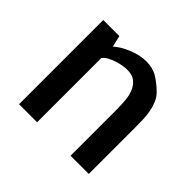

<svg xmlns="http://www.w3.org/2000/svg" viewBox="-135 -723 888 888"><g transform="rotate(45 309.5 -278.5)"><path d="M540 0H420.9V-299.8Q420.9 -333 418 -363.3Q415 -393.6 404.3 -417Q393.6 -440.4 375 -453.6Q356.4 -466.8 323.2 -466.8Q312.5 -466.8 295.4 -463.9Q278.3 -460.9 260.3 -455.1Q242.2 -449.2 226.1 -440.4Q210 -431.6 202.1 -419.9V-414.1V-412.1V-195.3V-193.4V0H84V-550.8H189.5L202.1 -495.1Q213.9 -505.9 231.9 -517.1Q250 -528.3 271.5 -537.1Q293 -545.9 315.4 -551.3Q337.9 -556.6 359.4 -556.6Q403.3 -556.6 433.6 -538.1Q463.9 -519.5 494.1 -490.2Q510.7 -473.6 520 -451.7Q529.3 -429.7 533.7 -405.8Q538.1 -381.8 539.1 -357.4Q540 -333 540 -309.6V-19.5Z"/></g></svg>

Font: Allerta
Style: Medium
Weight: 500
Designer: Matt McInerney
Foundry: Matt McInerney
Version: Version 1.0